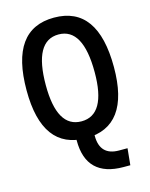

<svg xmlns="http://www.w3.org/2000/svg" viewBox="-135 -788 855 1097"><g transform="rotate(-15 293.0 -239.0)"><path d="M456.5 224.6Q347.7 224.6 292.5 170.9Q237.3 117.2 237.3 9.8V-30.3H343.8V10.7Q343.8 68.4 372.1 97.4Q400.4 126.5 456.5 126.5H506.3L496.6 224.6ZM293 9.8Q34.7 9.8 34.7 -341.8Q34.7 -703.1 293 -703.1Q551.3 -703.1 551.3 -341.8Q551.3 9.8 293 9.8ZM293 -89.8Q437.5 -89.8 437.5 -341.8Q437.5 -603.5 293 -603.5Q148.4 -603.5 148.4 -341.8Q148.4 -89.8 293 -89.8Z"/></g></svg>

Font: Cascadia Code Medium
Style: Regular
Weight: 500
Monospace: yes
Designer: Aaron Bell
Foundry: Saja Typeworks
Version: Version 2407.024